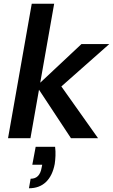

<svg xmlns="http://www.w3.org/2000/svg" viewBox="-20 -740 605 1028"><path d="M360 0 176 -279 416 -504H565L271 -244L281 -316L505 0ZM23 0 150 -720H270L143 0ZM135 268 144 217Q169 217 183.5 202Q198 187 203 157L206 142H153L171 46H275Q278 70 277 94Q276 118 273 138Q261 201 226 234.5Q191 268 135 268Z"/></svg>

Font: DM Sans SemiBold
Style: Italic
Weight: 600
Italic angle: -10°
Designer: Colophon Foundry, Jonny Pinhorn
Foundry: Colophon Foundry
Version: Version 4.004;gftools[0.9.30]